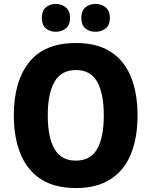

<svg xmlns="http://www.w3.org/2000/svg" viewBox="-20 -943 768 973"><path d="M677 -358Q677 -245 643.5 -162.5Q610 -80 540.5 -35Q471 10 364 10Q257 10 187.5 -35Q118 -80 84 -163Q50 -246 50 -359Q50 -530 127.5 -627.5Q205 -725 365 -725Q472 -725 541 -680.5Q610 -636 643.5 -553.5Q677 -471 677 -358ZM222 -358Q222 -248 256 -188.5Q290 -129 364 -129Q439 -129 472.5 -188Q506 -247 506 -358Q506 -469 472.5 -528.5Q439 -588 365 -588Q290 -588 256 -528Q222 -468 222 -358ZM192 -852Q192 -888 212 -905.5Q232 -923 263 -923Q293 -923 314 -905Q335 -887 335 -852Q335 -817 314 -799.5Q293 -782 263 -782Q232 -782 212 -799.5Q192 -817 192 -852ZM392 -852Q392 -888 412.5 -905.5Q433 -923 464 -923Q495 -923 516 -905Q537 -887 537 -852Q537 -817 516 -799.5Q495 -782 464 -782Q432 -782 412 -799.5Q392 -817 392 -852Z"/></svg>

Font: Noto Sans Malayalam SemiCondensed ExtraBold
Style: Regular
Weight: 800
Width: 4
Designer: Jelle Bosma - Monotype Design Team
Foundry: Monotype Imaging Inc.
Version: Version 2.104; ttfautohint (v1.8.4.7-5d5b)